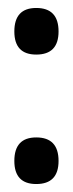

<svg xmlns="http://www.w3.org/2000/svg" viewBox="-20 -489 183 482"><path d="M71 -27Q16 -27 16 -85Q16 -144 71 -144Q127 -144 127 -85Q127 -27 71 -27ZM71 -352Q16 -352 16 -410Q16 -469 71 -469Q127 -469 127 -410Q127 -352 71 -352Z"/></svg>

Font: Bricolage Grotesque 12pt Condensed
Style: Regular
Weight: 400
Width: 3
Designer: Mathieu Triay
Foundry: Atelier Triay
Version: Version 1.001; ttfautohint (v1.8.4.7-5d5b);gftools[0.9.33.de